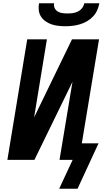

<svg xmlns="http://www.w3.org/2000/svg" viewBox="-20 -975 640 1171"><path d="M379 -815Q357 -815 335.5 -817.5Q314 -820 294.5 -826.5Q275 -833 258 -845Q241 -857 230 -874Q219 -891 216.5 -912Q214 -933 218 -955H310Q307 -939 313.5 -925.5Q320 -912 332.5 -904.5Q345 -897 360.5 -895Q376 -893 392 -893Q408 -893 423.5 -895Q439 -897 454.5 -904.5Q470 -912 480.5 -925.5Q491 -939 494 -955H586Q582 -933 572.5 -912Q563 -891 547 -874Q531 -857 510 -845Q489 -833 466.5 -826.5Q444 -820 422.5 -817.5Q401 -815 379 -815ZM341 176 423 0H343L422 -476L190 0H25L146 -735H266L188 -259L419 -735H584L479 -101H581L453 176Z"/></svg>

Font: Iosevka Aile Oblique
Style: Bold
Weight: 700
Italic angle: -9°
Designer: Belleve Invis
Foundry: Belleve Invis
Version: Version 31.1.0; ttfautohint (v1.8.4)